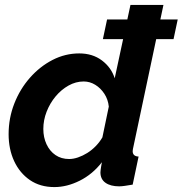

<svg xmlns="http://www.w3.org/2000/svg" viewBox="-20 -750 742 780"><path d="M415 -671H702L685 -591H398ZM201 10Q143 10 101.5 -18.5Q60 -47 37.5 -95.5Q15 -144 15 -205Q15 -270 38 -329Q61 -388 101.5 -434Q142 -480 193.5 -506.5Q245 -533 302 -533Q356 -533 394 -504.5Q432 -476 446 -432L510 -730H644L522 -154Q521 -149 520 -144.5Q519 -140 519 -136Q519 -115 543 -114L519 0Q501 3 487.5 5Q474 7 464 7Q429 7 408.5 -7.5Q388 -22 388 -50Q388 -55 389 -61Q390 -67 391 -74.5Q392 -82 394 -91Q356 -42 304 -16Q252 10 201 10ZM261 -104Q278 -104 297 -110.5Q316 -117 334.5 -128.5Q353 -140 369 -156.5Q385 -173 396 -192L422 -317Q419 -346 404 -369Q389 -392 367 -405.5Q345 -419 320 -419Q288 -419 258.5 -402.5Q229 -386 206 -358.5Q183 -331 169.5 -296.5Q156 -262 156 -226Q156 -192 169 -164Q182 -136 205.5 -120Q229 -104 261 -104Z"/></svg>

Font: Raleway Thin
Style: Bold Italic
Weight: 700
Italic angle: -12°
Version: Version 4.026